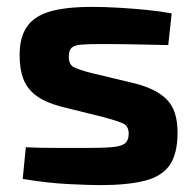

<svg xmlns="http://www.w3.org/2000/svg" viewBox="-20 -527 571 558"><path d="M248 -507Q284 -507 326 -504.5Q368 -502 408 -498Q448 -494 479 -488L469 -396Q421 -397 372.5 -398Q324 -399 278 -399Q239 -399 218 -397.5Q197 -396 188.5 -388.5Q180 -381 180 -362Q180 -339 195 -331.5Q210 -324 245 -315L374 -284Q436 -268 466 -236.5Q496 -205 496 -142Q496 -80 473 -47Q450 -14 400 -1.5Q350 11 271 11Q240 11 179 8Q118 5 46 -7L55 -99Q74 -98 101.5 -97.5Q129 -97 162 -97Q195 -97 228 -97Q280 -97 307 -99.5Q334 -102 344 -111Q354 -120 354 -138Q354 -161 337 -168.5Q320 -176 283 -186L158 -217Q110 -230 84 -250Q58 -270 47.5 -298.5Q37 -327 37 -367Q37 -418 58 -449Q79 -480 125 -493.5Q171 -507 248 -507Z"/></svg>

Font: Exo 2
Style: Bold
Weight: 700
Designer: Natanael Gama
Foundry: Natanael Gama
Version: Version 2.010